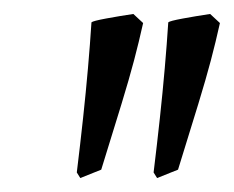

<svg xmlns="http://www.w3.org/2000/svg" viewBox="-20 -672 335 275"><path d="M95 -417 90 -425Q95 -466 99 -503Q103 -540 106 -574.5Q109 -609 111 -640Q113 -642 132 -645.5Q151 -649 171 -652L185 -639Q179 -612 172 -585.5Q165 -559 154 -523Q143 -487 125 -429ZM205 -417 200 -425Q205 -466 209 -503Q213 -540 216 -574.5Q219 -609 221 -640Q223 -642 242 -645.5Q261 -649 281 -652L295 -639Q289 -612 282 -585.5Q275 -559 264 -523Q253 -487 235 -429Z"/></svg>

Font: Labrada
Style: Italic
Weight: 400
Italic angle: -7°
Designer: Mercedes Jáuregui
Foundry: Omnibus-Type Team
Version: Version 1.000